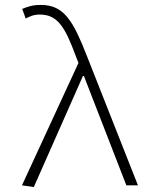

<svg xmlns="http://www.w3.org/2000/svg" viewBox="-20 -751 640 778"><path d="M117 7 69 0 298 -496 287 -524Q271 -568 256 -600Q241 -632 224.5 -652.5Q208 -673 188 -682.5Q168 -692 142 -692Q123 -692 109 -687Q95 -682 84 -676L70 -715Q84 -721 102 -726Q120 -731 146 -731Q181 -731 207 -718.5Q233 -706 253.5 -680.5Q274 -655 292.5 -617Q311 -579 331 -527L539 0H492L320 -443H316Z"/></svg>

Font: Source Code Pro Light
Style: Regular
Weight: 300
Monospace: yes
Designer: Paul D. Hunt, Teo Tuominen
Foundry: Adobe Systems Incorporated
Version: Version 2.030;PS 1.000;hotconv 16.6.51;makeotf.lib2.5.65220